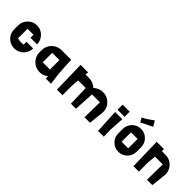

<svg xmlns="http://www.w3.org/2000/svg" viewBox="171 -1625 2618 2618"><g transform="rotate(45 1480.5 -316.0)"><path d="M228.5 -110.4C217.8 -111.3 208 -113.3 199.2 -115.2C190.4 -116.2 180.7 -118.2 171.9 -119.1C171.9 -199.2 171.9 -260.7 171.9 -303.7C223.6 -303.7 262.7 -303.7 287.1 -303.7C287.1 -279.3 287.1 -259.8 287.1 -245.1C343.8 -245.1 385.7 -245.1 414.1 -245.1C413.1 -294.9 395.5 -337.9 361.3 -374C325.2 -410.2 282.2 -428.7 231.4 -428.7C181.6 -428.7 139.6 -411.1 103.5 -375C68.4 -339.8 49.8 -296.9 48.8 -247.1V-168C48.8 -117.2 66.4 -74.2 102.5 -38.1C138.7 -2.9 181.6 14.6 232.4 14.6C283.2 14.6 326.2 -2.9 361.3 -38.1C397.5 -74.2 416 -117.2 416 -168C358.4 -168 315.4 -168 287.1 -168C287.1 -143.6 287.1 -125 287.1 -112.3C262.7 -111.3 243.2 -111.3 228.5 -110.4Z M705.1 -425.8C600.6 -425.8 513.7 -339.8 513.7 -235.4V-191.4C513.7 -85.9 599.6 -1 705.1 -1C749 -1 791 -13.7 824.2 -43L830.1 0H928.7C922.9 -50.8 912.1 -102.5 908.2 -153.3C900.4 -243.2 895.5 -335 891.6 -425.8ZM641.6 -309.6H781.2V-127H641.6Z M1148.4 -168.9C1149.4 -189.5 1151.4 -209 1152.3 -228.5C1154.3 -252 1156.2 -273.4 1157.2 -293.9C1223.6 -293.9 1272.5 -293.9 1303.7 -293.9C1308.6 -162.1 1311.5 -63.5 1312.5 0C1356.4 0 1389.6 0 1410.2 0C1418 -128.9 1422.9 -226.6 1425.8 -292C1499 -292 1549.8 -292 1579.1 -292C1577.1 -161.1 1575.2 -63.5 1574.2 0C1620.1 0 1655.3 0 1680.7 0C1683.6 -38.1 1687.5 -76.2 1692.4 -114.3C1696.3 -152.3 1700.2 -191.4 1705.1 -229.5C1705.1 -282.2 1686.5 -328.1 1648.4 -366.2C1610.4 -403.3 1565.4 -421.9 1511.7 -421.9C1485.4 -421.9 1460.9 -417 1437.5 -407.2C1415 -397.5 1394.5 -383.8 1377 -367.2C1341.8 -401.4 1295.9 -421.9 1242.2 -421.9C1210.9 -421.9 1187.5 -421.9 1171.9 -421.9C1173.8 -442.4 1174.8 -457 1175.8 -466.8C1109.4 -466.8 1061.5 -466.8 1031.2 -466.8C1036.1 -258.8 1039.1 -103.5 1042 0C1091.8 0 1127 0 1149.4 0C1148.4 -75.2 1148.4 -131.8 1148.4 -168.9Z M1820.3 -489.3C1820.3 -445.3 1820.3 -412.1 1820.3 -390.6C1878.9 -390.6 1923.8 -390.6 1956.1 -390.6C1956.1 -434.6 1956.1 -467.8 1956.1 -489.3ZM1943.4 -123C1950.2 -221.7 1955.1 -295.9 1958 -345.7C1893.6 -345.7 1846.7 -345.7 1818.4 -345.7C1827.1 -191.4 1833 -76.2 1836.9 1C1885.7 1 1922.9 1 1948.2 1C1946.3 -54.7 1944.3 -95.7 1943.4 -123Z M2186.5 -580.1C2173.8 -573.2 2153.3 -562.5 2127 -548.8C2134.8 -535.2 2146.5 -514.6 2162.1 -487.3C2199.2 -505.9 2254.9 -534.2 2328.1 -570.3C2318.4 -587.9 2303.7 -613.3 2283.2 -647.5C2261.7 -632.8 2229.5 -610.4 2186.5 -580.1ZM2232.4 -433.6C2183.6 -433.6 2141.6 -416 2107.4 -381.8C2073.2 -347.7 2055.7 -305.7 2055.7 -256.8C2055.7 -217.8 2055.7 -188.5 2055.7 -168.9C2055.7 -120.1 2073.2 -78.1 2107.4 -43.9C2141.6 -9.8 2183.6 7.8 2232.4 7.8C2281.2 7.8 2323.2 -9.8 2357.4 -43.9C2391.6 -78.1 2409.2 -120.1 2409.2 -168.9C2409.2 -208 2409.2 -237.3 2409.2 -256.8C2409.2 -305.7 2391.6 -347.7 2357.4 -381.8C2323.2 -416 2281.2 -433.6 2232.4 -433.6ZM2294.9 -121.1H2168V-302.7C2223.6 -302.7 2265.6 -302.7 2294.9 -302.7C2294.9 -223.6 2294.9 -163.1 2294.9 -121.1Z M2622.1 -166C2624 -186.5 2626 -206.1 2627 -226.6C2628.9 -252.9 2630.9 -277.3 2632.8 -298.8C2632.8 -298.8 2632.8 -298.8 2632.8 -299.8C2698.2 -299.8 2749 -299.8 2783.2 -299.8C2781.2 -166 2780.3 -65.4 2779.3 0C2823.2 0 2858.4 0 2882.8 0C2893.6 -102.5 2902.3 -179.7 2907.2 -229.5C2907.2 -282.2 2888.7 -327.1 2851.6 -364.3C2815.4 -400.4 2770.5 -418.9 2717.8 -418.9C2685.5 -418.9 2662.1 -418.9 2645.5 -418.9C2646.5 -436.5 2647.5 -450.2 2648.4 -459C2586.9 -459 2539.1 -459 2506.8 -459C2511.7 -254.9 2515.6 -101.6 2517.6 0C2562.5 0 2597.7 0 2622.1 0C2622.1 -74.2 2622.1 -129.9 2622.1 -166Z"/></g></svg>

Font: DropForged
Style: Regular
Weight: 400
Designer: Antoine
Version: Version 1.0